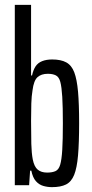

<svg xmlns="http://www.w3.org/2000/svg" viewBox="-20 -763 377 791"><path d="M194 8Q176 8 158.5 3Q141 -2 128 -16.5Q115 -31 109 -60H104L100 0H41V-743H108V-452H112Q117 -475 126.5 -489.5Q136 -504 153.5 -511Q171 -518 195 -518Q231 -518 253 -506Q275 -494 286 -465Q297 -436 301.5 -385Q306 -334 306 -256Q306 -175 301.5 -123Q297 -71 285.5 -42.5Q274 -14 252 -3Q230 8 194 8ZM174 -52Q195 -52 208.5 -58Q222 -64 228 -84.5Q234 -105 236.5 -146Q239 -187 239 -255Q239 -323 236.5 -364Q234 -405 228.5 -425.5Q223 -446 210 -452.5Q197 -459 177 -459Q150 -459 134.5 -445Q119 -431 114 -391Q110 -368 109 -336.5Q108 -305 108 -265Q108 -209 109 -170.5Q110 -132 115 -106Q121 -76 135.5 -64Q150 -52 174 -52Z"/></svg>

Font: Saira UltraCondensed Medium
Style: Regular
Weight: 500
Width: 1
Designer: Hector Gatti with collaboration of the Omnibus-Type team
Foundry: Omnibus-Type
Version: Version 1.101